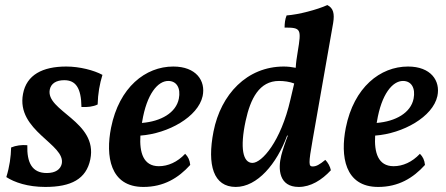

<svg xmlns="http://www.w3.org/2000/svg" viewBox="-20 -730 1765 759"><path d="M242 -467C148 -467 85 -434 71 -359C43 -212 241 -160 224 -82C219 -61 200 -46 165 -46C106 -46 86 -88 88 -156C66 -158 43 -155 24 -147C23 -110 18 -72 5 -30C37 -9 90 9 159 9C261 9 321 -22 337 -100C368 -251 158 -291 177 -377C182 -399 201 -413 234 -413C279 -413 301 -383 302 -307C325 -306 348 -308 366 -317C367 -359 374 -399 385 -434C352 -452 295 -467 242 -467Z M665 -467C555 -467 451 -385 419 -225C397 -114 414 9 547 9C627 9 685 -26 732 -78C730 -97 724 -110 712 -122C681 -89 644 -73 608 -73C546 -73 531 -128 535 -194C645 -202 763 -268 781 -350C794 -411 755 -467 665 -467ZM687 -340C676 -284 616 -250 541 -244C541 -245 542 -247 542 -249C560 -359 604 -410 645 -410C679 -410 695 -381 687 -340Z M1297 -639C1303 -676 1298 -698 1274 -710C1235 -692 1159 -672 1113 -669C1107 -655 1105 -637 1105 -621C1170 -621 1172 -616 1157 -526C1153 -503 1150 -481 1149 -462C1134 -465 1118 -467 1102 -467C956 -467 853 -357 824 -210C798 -77 824 9 912 9C997 9 1074 -82 1115 -194H1118C1109 -172 1097 -136 1092 -116C1078 -61 1083 9 1161 9C1208 9 1252 -18 1288 -57C1285 -72 1276 -88 1266 -98C1243 -79 1230 -72 1216 -72C1200 -72 1199 -82 1216 -178ZM978 -86C940 -86 928 -145 951 -252C970 -340 1005 -410 1083 -410C1103 -410 1125 -407 1143 -400L1128 -336C1090 -170 1015 -86 978 -86Z M1593 -467C1483 -467 1379 -385 1347 -225C1325 -114 1342 9 1475 9C1555 9 1613 -26 1660 -78C1658 -97 1652 -110 1640 -122C1609 -89 1572 -73 1536 -73C1474 -73 1459 -128 1463 -194C1573 -202 1691 -268 1709 -350C1722 -411 1683 -467 1593 -467ZM1615 -340C1604 -284 1544 -250 1469 -244C1469 -245 1470 -247 1470 -249C1488 -359 1532 -410 1573 -410C1607 -410 1623 -381 1615 -340Z"/></svg>

Font: Vollkorn Semibold
Style: Italic
Weight: 600
Italic angle: -11°
Designer: Friedrich Althausen
Foundry: Friedrich Althausen
Version: Version 4.015;PS 004.015;hotconv 1.0.88;makeotf.lib2.5.64775